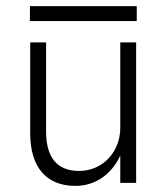

<svg xmlns="http://www.w3.org/2000/svg" viewBox="-20 -599 545 629"><path d="M78 -530H428V-579H78ZM374 0H426V-460H374V-180C374 -102 317 -39 239 -39C164 -39 131 -87 131 -168V-460H79V-162C79 -51 132 10 227 10C291 10 342 -26 371 -83C372 -85 373 -87 374 -90Z"/></svg>

Font: Jost Light
Style: Regular
Weight: 300
Version: Version 3.710